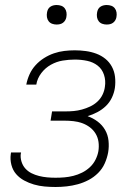

<svg xmlns="http://www.w3.org/2000/svg" viewBox="-20 -739 540 767"><path d="M202 8Q180 8 158 6Q136 4 115.5 -2Q95 -8 76.5 -18Q58 -28 44.5 -43.5Q31 -59 25.5 -80.5Q20 -102 23 -123Q23 -125 23.5 -126.5Q24 -128 24 -130H64Q64 -129 64 -127.5Q64 -126 63 -125Q61 -109 66 -93Q71 -77 81.5 -65.5Q92 -54 106 -47Q120 -40 136 -36Q152 -32 168.5 -30.5Q185 -29 202 -29Q220 -29 237.5 -30.5Q255 -32 273 -36.5Q291 -41 308 -49.5Q325 -58 339 -71Q353 -84 361.5 -101Q370 -118 373 -135Q376 -154 373.5 -172Q371 -190 362 -205Q353 -220 339 -230.5Q325 -241 308.5 -247Q292 -253 273.5 -255Q255 -257 236 -257H182L188 -294H242Q259 -294 275 -295.5Q291 -297 307.5 -301.5Q324 -306 340 -313.5Q356 -321 369 -333Q382 -345 389.5 -360.5Q397 -376 399 -392Q403 -417 395.5 -440Q388 -463 370 -477Q352 -491 328 -496Q304 -501 279 -501Q255 -501 230.5 -497Q206 -493 183.5 -480.5Q161 -468 145 -447Q129 -426 125 -401H85Q89 -422 98 -442Q107 -462 122 -478.5Q137 -495 156 -507Q175 -519 195.5 -526Q216 -533 237 -535.5Q258 -538 279 -538Q301 -538 323 -535Q345 -532 365 -524.5Q385 -517 401 -504Q417 -491 427 -472.5Q437 -454 439.5 -432Q442 -410 439 -388Q436 -368 427 -349Q418 -330 403 -315.5Q388 -301 369 -291Q350 -281 330 -275Q352 -267 370 -253.5Q388 -240 399.5 -220.5Q411 -201 413.5 -177Q416 -153 412 -130Q408 -108 398.5 -86.5Q389 -65 372 -48Q355 -31 334 -20Q313 -9 291 -3Q269 3 246.5 5.5Q224 8 202 8ZM406 -641Q397 -641 388.5 -644Q380 -647 374.5 -654Q369 -661 367.5 -670.5Q366 -680 368 -690Q369 -696 372 -702Q375 -708 381 -712Q387 -716 393.5 -717.5Q400 -719 406 -719Q416 -719 424.5 -716Q433 -713 438.5 -706Q444 -699 445.5 -689.5Q447 -680 445 -670Q444 -664 440.5 -658Q437 -652 431.5 -648Q426 -644 419.5 -642.5Q413 -641 406 -641ZM206 -641Q197 -641 188.5 -644Q180 -647 174.5 -654Q169 -661 167.5 -670.5Q166 -680 168 -690Q169 -696 172 -702Q175 -708 181 -712Q187 -716 193.5 -717.5Q200 -719 206 -719Q216 -719 224.5 -716Q233 -713 238.5 -706Q244 -699 245.5 -689.5Q247 -680 245 -670Q244 -664 240.5 -658Q237 -652 231.5 -648Q226 -644 219.5 -642.5Q213 -641 206 -641Z"/></svg>

Font: Iosevka Curly XLtObl
Style: Regular
Weight: 200
Italic angle: -9°
Monospace: yes
Designer: Belleve Invis
Foundry: Belleve Invis
Version: Version 11.1.0; ttfautohint (v1.8.3)